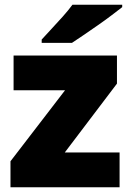

<svg xmlns="http://www.w3.org/2000/svg" viewBox="-20 -786 547 806"><path d="M482 0H24V-109L253 -407H37V-553H471V-435L252 -146H482ZM493 -756Q475 -742 448 -721.5Q421 -701 390 -679.5Q359 -658 330.5 -638.5Q302 -619 282 -606H155V-620Q172 -639 196 -664.5Q220 -690 244 -717Q268 -744 284 -766H493Z"/></svg>

Font: Noto Sans Bengali UI Black
Style: Regular
Weight: 900
Designer: Jelle Bosma - Monotype Design Team
Foundry: Monotype Imaging Inc.
Version: Version 2.003; ttfautohint (v1.8.4.7-5d5b)